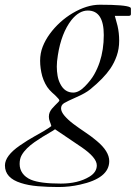

<svg xmlns="http://www.w3.org/2000/svg" viewBox="-101 -459 567 792"><path d="M439 -400.9Q439 -393.6 430.2 -393.6H372.6Q374.5 -385.3 377.7 -375.2Q380.9 -365.2 383.8 -352.5Q390.6 -323.7 390.6 -290.8Q390.6 -257.8 380.6 -229Q370.6 -200.2 354 -175.8Q326.7 -135.7 271 -90.3Q252 -74.7 214.1 -58.1Q176.3 -41.5 163.6 -33.7Q150.9 -25.9 150.9 -12Q150.9 2 165.5 19Q180.2 36.1 202.4 52.7Q224.6 69.3 250.2 86.4Q275.9 103.5 297.9 122.1Q349.6 165 349.6 205.6Q349.6 276.4 228.5 302.7Q185.1 312.5 140.1 312.5Q95.2 312.5 55.2 309.1Q15.1 305.7 -14.6 295.9Q-80.6 275.4 -80.6 223.6Q-80.6 183.6 -19 141.1Q14.2 118.2 42 103Q69.8 87.9 79.1 82Q106.4 65.4 110.8 61Q108.4 51.8 104.5 42.2Q100.6 32.7 100.6 22.5Q100.6 12.2 104 4.4Q107.4 -3.4 113 -10.3Q118.7 -17.1 126 -24.4Q144 -41.5 144 -44.4Q144 -47.4 138.9 -53Q133.8 -58.6 127 -65.4Q112.3 -78.1 102.8 -88.6Q93.3 -99.1 85.7 -113.8Q78.1 -128.4 73.2 -145Q64.5 -177.2 64.5 -208.3Q64.5 -239.3 75.2 -266.6Q85.9 -293.9 104.5 -319.3Q123 -344.7 147.2 -366.7Q171.4 -388.7 198.7 -404.8Q257.3 -439.5 310.5 -439.5Q418 -439.5 436 -428.7Q439 -427.2 439 -423.3ZM26.4 282.2Q64.5 298.3 149.9 298.3Q220.7 298.3 267.6 270Q298.3 251.5 298.3 223.1Q298.3 190.9 234.4 147.5Q216.8 135.3 198.2 123L126 74.2Q118.2 80.1 104.2 87.9Q90.3 95.7 74.2 105.7Q58.1 115.7 41.3 127.4Q24.4 139.2 10.7 152.6Q-2.9 166 -11.5 180.9Q-20 195.8 -20 217.3Q-20 238.8 -8.1 255.6Q3.9 272.5 26.4 282.2ZM327.1 -314.5Q327.1 -415.5 261.2 -415.5Q225.1 -415.5 193.4 -376Q151.9 -322.3 137.7 -231.4Q133.3 -204.6 133.3 -184.8Q133.3 -165 136.5 -146.7Q139.6 -128.4 147.5 -113.3Q165.5 -77.1 201.2 -77.1Q224.1 -77.1 249.3 -102.8Q274.4 -128.4 287.8 -152.3Q301.3 -176.3 310.1 -202.6Q327.1 -253.9 327.1 -314.5Z"/></svg>

Font: Cardo-Italic
Style: Italic
Weight: 400
Italic angle: -12°
Designer: David J. Perry
Foundry: David J. Perry
Version: Version 0.991